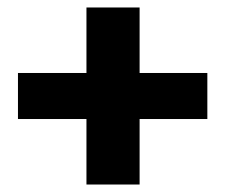

<svg xmlns="http://www.w3.org/2000/svg" viewBox="-20 -556 602 513"><path d="M211 -63V-536H353V-63ZM28 -238V-361H534V-238Z"/></svg>

Font: Yaldevi ExtraLight
Style: Bold
Weight: 700
Version: Version 1.100